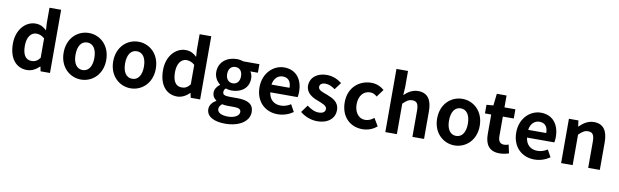

<svg xmlns="http://www.w3.org/2000/svg" viewBox="-56 -1472 7694 2388"><g transform="rotate(10 3791.0 -277.5)"><path d="M276 14C336 14 390 -18 431 -58H434L446 0H565V-798H418V-601L424 -513C384 -550 346 -574 282 -574C161 -574 47 -462 47 -279C47 -96 136 14 276 14ZM314 -107C237 -107 198 -165 198 -281C198 -393 251 -453 314 -453C349 -453 383 -442 418 -411V-165C386 -122 353 -107 314 -107Z M957 14C1097 14 1226 -95 1226 -279C1226 -466 1097 -574 957 -574C817 -574 688 -466 688 -279C688 -95 817 14 957 14ZM957 -106C881 -106 838 -174 838 -279C838 -387 881 -454 957 -454C1033 -454 1076 -387 1076 -279C1076 -174 1033 -106 957 -106Z M1583 14C1723 14 1852 -95 1852 -279C1852 -466 1723 -574 1583 -574C1443 -574 1314 -466 1314 -279C1314 -95 1443 14 1583 14ZM1583 -106C1507 -106 1464 -174 1464 -279C1464 -387 1507 -454 1583 -454C1659 -454 1702 -387 1702 -279C1702 -174 1659 -106 1583 -106Z M2172 14C2232 14 2286 -18 2327 -58H2330L2342 0H2461V-798H2314V-601L2320 -513C2280 -550 2242 -574 2178 -574C2057 -574 1943 -462 1943 -279C1943 -96 2032 14 2172 14ZM2210 -107C2133 -107 2094 -165 2094 -281C2094 -393 2147 -453 2210 -453C2245 -453 2279 -442 2314 -411V-165C2282 -122 2249 -107 2210 -107Z M2816 243C3004 243 3120 157 3120 44C3120 -56 3049 -96 2912 -96H2817C2749 -96 2729 -111 2729 -142C2729 -165 2737 -177 2753 -190C2777 -182 2802 -177 2825 -177C2945 -177 3041 -242 3041 -367C3041 -402 3030 -433 3015 -452H3111V-560H2909C2886 -568 2856 -574 2825 -574C2706 -574 2599 -503 2599 -371C2599 -306 2634 -253 2673 -225V-221C2640 -197 2611 -159 2611 -116C2611 -69 2633 -41 2662 -22V-17C2611 12 2582 52 2582 99C2582 198 2684 243 2816 243ZM2825 -268C2776 -268 2737 -303 2737 -371C2737 -439 2774 -474 2825 -474C2876 -474 2912 -439 2912 -371C2912 -303 2874 -268 2825 -268ZM2838 150C2754 150 2704 123 2704 76C2704 53 2716 31 2741 11C2761 16 2784 19 2819 19H2887C2947 19 2980 29 2980 69C2980 113 2922 150 2838 150Z M3440 14C3512 14 3580 -9 3636 -48L3586 -138C3546 -113 3507 -99 3460 -99C3376 -99 3317 -147 3305 -239H3650C3654 -252 3657 -279 3657 -306C3657 -461 3577 -574 3423 -574C3290 -574 3162 -460 3162 -279C3162 -95 3284 14 3440 14ZM3531 -336H3303C3314 -417 3366 -460 3425 -460C3497 -460 3531 -412 3531 -336Z M3938 14C4084 14 4161 -65 4161 -163C4161 -268 4079 -303 4005 -332C3946 -353 3891 -370 3891 -410C3891 -442 3914 -464 3965 -464C4008 -464 4046 -444 4086 -416L4152 -505C4105 -540 4045 -574 3961 -574C3836 -574 3753 -503 3753 -402C3753 -309 3835 -265 3906 -239C3965 -215 4023 -197 4023 -155C4023 -120 3998 -96 3942 -96C3890 -96 3843 -118 3792 -157L3725 -65C3781 -18 3862 14 3938 14Z M4511 14C4575 14 4641 -7 4694 -54L4636 -151C4605 -124 4567 -106 4527 -106C4430 -106 4388 -194 4388 -279C4388 -387 4446 -454 4531 -454C4563 -454 4589 -441 4617 -417L4687 -512C4646 -547 4593 -574 4524 -574C4372 -574 4238 -466 4238 -279C4238 -95 4356 14 4511 14Z M4946 -798H4800V0H4946V-385C4989 -426 5016 -448 5063 -448C5119 -448 5142 -418 5142 -331V0H5289V-349C5289 -490 5237 -574 5116 -574C5040 -574 4985 -535 4940 -492L4946 -597Z M5674 14C5814 14 5943 -95 5943 -279C5943 -466 5814 -574 5674 -574C5534 -574 5405 -466 5405 -279C5405 -95 5534 14 5674 14ZM5674 -106C5598 -106 5555 -174 5555 -279C5555 -387 5598 -454 5674 -454C5750 -454 5793 -387 5793 -279C5793 -174 5750 -106 5674 -106Z M6243 14C6292 14 6330 4 6361 -7L6337 -114C6322 -107 6301 -102 6282 -102C6231 -102 6206 -133 6206 -196V-444H6344V-560H6206V-710H6083L6066 -560L5980 -553V-444H6059V-196C6059 -70 6110 14 6243 14Z M6682 14C6754 14 6822 -9 6878 -48L6828 -138C6788 -113 6749 -99 6702 -99C6618 -99 6559 -147 6547 -239H6892C6896 -252 6899 -279 6899 -306C6899 -461 6819 -574 6665 -574C6532 -574 6404 -460 6404 -279C6404 -95 6526 14 6682 14ZM6773 -336H6545C6556 -417 6608 -460 6667 -460C6739 -460 6773 -412 6773 -336Z M7140 -560H7020V0H7166V-385C7209 -426 7236 -448 7283 -448C7339 -448 7362 -418 7362 -331V0H7509V-349C7509 -490 7457 -574 7336 -574C7260 -574 7203 -534 7154 -486H7150Z"/></g></svg>

Font: Spoqa Han Sans Neo Bold
Style: Bold
Weight: 700
Designer: [Spoqa Han Sans Neo] Dong-huui Kim  Younghwa Kang  Yujin Lee  [Noto Sans] Ryoko NISHIZUKA  (kana & ideographs); Paul D. 
Foundry: Spoqa (http://www.spoqa-han-sans.com)
Version: Version 1.100;hotconv 1.0.109;makeotfexe 2.5.65596